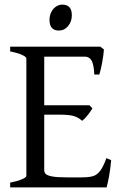

<svg xmlns="http://www.w3.org/2000/svg" viewBox="-20 -819 536 839"><path d="M24.4 0V-21Q56.6 -27.3 75.9 -35.6Q95.2 -43.9 95.2 -50.8V-564Q95.2 -570.3 76.4 -579.1Q57.6 -587.9 24.4 -594.2V-615.2H418L434.1 -603Q432.6 -579.1 426.5 -546.1Q420.4 -513.2 414.1 -493.2H392.1Q390.1 -536.6 380.4 -554Q370.6 -571.3 352.1 -571.3H173.3V-358.9H371.1L383.8 -345.2Q375 -330.6 362.1 -314.5Q349.1 -298.3 338.9 -291Q323.2 -305.7 302.7 -311.8Q282.2 -317.9 242.2 -317.9H173.3V-75.2Q173.3 -64.5 180.9 -57.9Q188.5 -51.3 210 -47.6Q231.4 -43.9 272.9 -43.9H335.9Q368.7 -43.9 386.5 -49.3Q404.3 -54.7 417.7 -72.3Q431.2 -89.8 444.8 -127.9L465.8 -119.1Q462.4 -81.5 456.8 -50Q451.2 -18.6 445.8 0ZM196.3 -732.4Q196.3 -750.5 203.9 -765.9Q211.4 -781.2 224.4 -790Q237.3 -798.8 252.4 -798.8Q293.9 -798.8 293.9 -752.4Q293.9 -724.6 277.6 -705.1Q261.2 -685.5 237.3 -685.5Q196.3 -685.5 196.3 -732.4Z"/></svg>

Font: David Libre
Style: Regular
Weight: 400
Version: Version 1.000